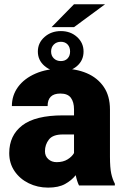

<svg xmlns="http://www.w3.org/2000/svg" viewBox="-20 -854 571 884"><path d="M343.8 0Q334.5 -19 328.6 -47.4Q309.6 -23.4 279.5 -6.8Q249.5 9.8 201.7 9.8Q152.8 9.8 112.1 -10.3Q71.3 -30.3 46.9 -66.2Q22.5 -102.1 22.5 -148.9Q22.5 -230.5 82.5 -276.6Q142.6 -322.8 270 -322.8H320.8V-350.6Q320.8 -383.8 306.4 -403.6Q292 -423.3 257.8 -423.3Q199.2 -423.3 199.2 -365.7H34.7Q34.7 -415 63.2 -453.9Q91.8 -492.7 144 -515.4Q196.3 -538.1 266.6 -538.1Q329.6 -538.1 379.2 -517.1Q428.7 -496.1 457.5 -454.3Q486.3 -412.6 486.3 -349.6V-133.3Q486.3 -81.5 492.2 -54.9Q498 -28.3 508.8 -8.3V0ZM240.7 -107.4Q271 -107.4 291.5 -120.4Q312 -133.3 320.8 -149.4V-234.9H269Q223.1 -234.9 205.1 -211.4Q187 -188 187 -157.7Q187 -135.3 202.4 -121.3Q217.8 -107.4 240.7 -107.4ZM217.3 -729 320.8 -834.5H463.9L320.8 -729ZM154.3 -616.7Q154.3 -656.7 185.1 -683.8Q215.8 -710.9 260.3 -710.9Q304.7 -710.9 334.7 -683.8Q364.7 -656.7 364.7 -616.7Q364.7 -576.2 334.7 -550Q304.7 -523.9 260.3 -523.9Q215.8 -523.9 185.1 -550.3Q154.3 -576.7 154.3 -616.7ZM215.3 -616.7Q215.3 -597.2 228 -585Q240.7 -572.8 260.3 -572.8Q279.8 -572.8 291.3 -585Q302.7 -597.2 302.7 -616.7Q302.7 -636.7 291.3 -649.2Q279.8 -661.6 260.3 -661.6Q240.7 -661.6 228 -649.2Q215.3 -636.7 215.3 -616.7Z"/></svg>

Font: Vazirmatn RD Black
Style: Regular
Weight: 900
Designer: Saber Rastikerdar
Foundry: Saber Rastikerdar
Version: Version 32.102